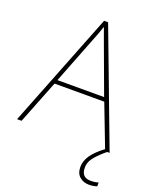

<svg xmlns="http://www.w3.org/2000/svg" viewBox="-168 -812 913 1125"><g transform="rotate(20 288.5 -249.5)"><path d="M549 0 445 -271H135L28 0H0L282 -716H307L577 0ZM325 -594Q319 -611 311 -632.5Q303 -654 293 -682Q286 -660 277 -636.5Q268 -613 260 -593L144 -296H435ZM470 131Q470 192 528 192Q557 192 576 185V209Q568 212 555 214.5Q542 217 526 217Q492 217 468 196.5Q444 176 444 135Q444 99 468 63.5Q492 28 544 -11L562 0Q528 27 499 60Q470 93 470 131Z"/></g></svg>

Font: Noto Sans Myanmar UI Thin
Style: Regular
Weight: 100
Designer: Monotype Design Team
Foundry: Monotype Imaging Inc.
Version: Version 2.103; ttfautohint (v1.8.4.7-5d5b)